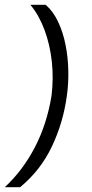

<svg xmlns="http://www.w3.org/2000/svg" viewBox="-48 -720 382 796"><path d="M-28 56Q46.5 -13.5 96.2 -108.8Q146 -204 165.5 -322Q174.5 -394.5 166.8 -465.2Q159 -536 136.2 -596.8Q113.5 -657.5 78 -700H141.5Q172 -673.5 192.5 -630.5Q213 -587.5 223.5 -535.2Q234 -483 235.2 -428Q236.5 -373 229 -322Q214.5 -213 167.5 -113.5Q120.5 -14 35.5 56Z"/></svg>

Font: Urbanist Light
Style: Italic
Weight: 300
Italic angle: -8°
Designer: Corey Hu
Foundry: Corey Hu
Version: Version 1.330; ttfautohint (v1.8.4.7-5d5b)